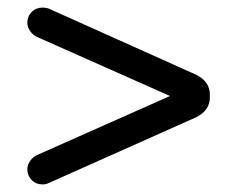

<svg xmlns="http://www.w3.org/2000/svg" viewBox="-20 -542 606 506"><path d="M52 -96Q52 -107 59.5 -118Q67 -129 79 -134L428 -289L79 -444Q67 -449 59.5 -460Q52 -471 52 -482Q52 -499 63.5 -510.5Q75 -522 92 -522Q99 -522 107 -520L497 -345Q533 -327 533 -293V-285Q533 -251 497 -233L107 -59Q101 -56 92 -56Q75 -56 63.5 -67.5Q52 -79 52 -96Z"/></svg>

Font: 寒蝉全圆体
Style: Regular
Weight: 400
Designer: Warren2060
      Designed by Motoya company      

      [Varela Round]
      Joe Prince(Latin component); Avraham Cornf
Foundry: ChillType
Version: Version 3.200